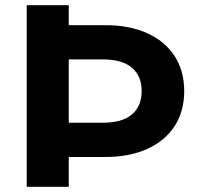

<svg xmlns="http://www.w3.org/2000/svg" viewBox="-20 -720 772 740"><path d="M83 0V-700H245V-623H386Q479 -623 547.5 -592Q616 -561 653 -504Q690 -447 690 -369Q690 -291 653 -234Q616 -177 547.5 -146Q479 -115 386 -115H245V0ZM245 -247H377Q451 -247 488.5 -279Q526 -311 526 -369Q526 -427 488.5 -459Q451 -491 377 -491H245Z"/></svg>

Font: Montserrat
Style: Bold
Weight: 700
Designer: Julieta Ulanovsky
Foundry: Julieta Ulanovsky
Version: Version 9.000; ttfautohint (v1.8.4.7-5d5b)